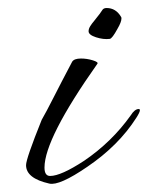

<svg xmlns="http://www.w3.org/2000/svg" viewBox="-20 -448 369 479"><path d="M254 -351Q238 -349 219.5 -355Q201 -361 201 -370Q201 -376 205 -382.5Q209 -389 215 -396Q232 -417 235 -422.5Q238 -428 246 -428Q269 -428 282 -406Q283 -405 283 -402Q283 -393 273 -376Q260 -352 254 -351ZM103 10Q45 -3 45 -36Q45 -52 84 -149Q95 -168 113.5 -204.5Q132 -241 160 -294Q165 -302 182 -302Q197 -302 211.5 -297.5Q226 -293 223 -289Q91 -102 91 -30Q91 -9 105 -9Q132 -9 190 -47Q259 -94 306 -160Q316 -176 326 -176Q329 -176 329 -173Q329 -168 320 -154Q276 -85 198 -32Q128 16 103 10Z"/></svg>

Font: Ephesis
Style: Regular
Weight: 400
Designer: Robert E. Leuschke
Foundry: Robert E. Leuschke
Version: Version 1.010; ttfautohint (v1.8.3)